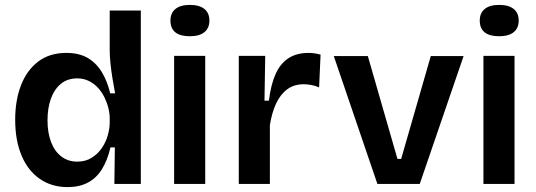

<svg xmlns="http://www.w3.org/2000/svg" viewBox="-20 -751 2190 784"><path d="M256 13Q191 13 142.5 -20.5Q94 -54 68 -116Q42 -178 42 -262Q42 -342 66 -403.5Q90 -465 136.5 -500Q183 -535 251 -535Q303 -535 338 -514.5Q373 -494 395.5 -457Q418 -420 430 -370H450Q444 -401 439 -432.5Q434 -464 431 -493Q428 -522 428 -544V-708H555V-253V0H447L449 -149H431Q419 -97 396.5 -60.5Q374 -24 339 -5.5Q304 13 256 13ZM295 -91Q329 -91 354 -106.5Q379 -122 395.5 -146Q412 -170 420 -198Q428 -226 428 -252V-268Q428 -288 422.5 -310Q417 -332 406.5 -353.5Q396 -375 380 -392.5Q364 -410 342.5 -420.5Q321 -431 295 -431Q256 -431 229 -409Q202 -387 188 -348.5Q174 -310 174 -260Q174 -209 188.5 -171Q203 -133 230.5 -112Q258 -91 295 -91Z M691 0V-523H818V0ZM755 -603Q716 -603 696 -619Q676 -635 676 -667Q676 -698 696.5 -714.5Q717 -731 755 -731Q794 -731 814.5 -714.5Q835 -698 835 -667Q835 -636 814.5 -619.5Q794 -603 755 -603Z M955 0V-263V-523H1063L1060 -340H1078Q1086 -405 1105 -448Q1124 -491 1157.5 -513Q1191 -535 1240 -535Q1250 -535 1262 -533.5Q1274 -532 1289 -528L1283 -394Q1268 -401 1251 -404Q1234 -407 1220 -407Q1181 -407 1153 -386.5Q1125 -366 1107.5 -328.5Q1090 -291 1082 -240V0Z M1521 0 1343 -522H1482L1603 -102H1618L1739 -522H1873L1694 0Z M1954 0V-523H2081V0ZM2018 -603Q1979 -603 1959 -619Q1939 -635 1939 -667Q1939 -698 1959.5 -714.5Q1980 -731 2018 -731Q2057 -731 2077.5 -714.5Q2098 -698 2098 -667Q2098 -636 2077.5 -619.5Q2057 -603 2018 -603Z"/></svg>

Font: Bricolage Grotesque 20pt SemiBold
Style: Regular
Weight: 600
Version: Version 1.001;gftools[0.9.33.dev8+g029e19f]